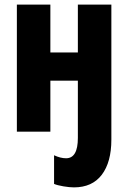

<svg xmlns="http://www.w3.org/2000/svg" viewBox="-20 -570 556 831"><path d="M462 34Q462 132 420.5 186.5Q379 241 300 241Q281 241 254.5 236.5Q228 232 214 226V102Q242 115 266 115Q317 115 317 27V-221H198V0H53V-550H198V-343H317V-550H462Z"/></svg>

Font: Noto Sans ExtraCondensed ExtraBold
Style: Regular
Weight: 800
Width: 2
Designer: Monotype Design Team
Foundry: Monotype Imaging Inc.
Version: Version 2.013; ttfautohint (v1.8.4.7-5d5b)